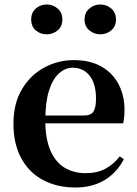

<svg xmlns="http://www.w3.org/2000/svg" viewBox="-20 -820 612 856"><path d="M316 16Q236 16 173.5 -16.5Q111 -49 75.5 -113Q40 -177 40 -269Q40 -359 78 -422.5Q116 -486 177.5 -519Q239 -552 309 -552Q383 -552 433.5 -522.5Q484 -493 509.5 -443Q535 -393 535 -331Q535 -296 529 -270H98V-305H353Q385 -305 396.5 -322.5Q408 -340 408 -380Q408 -446 380 -482Q352 -518 304 -518Q271 -518 243 -493Q215 -468 198.5 -416Q182 -364 182 -283Q182 -201 205 -148.5Q228 -96 268.5 -72Q309 -48 361 -48Q414 -48 450.5 -68Q487 -88 514 -123L532 -110Q501 -50 446 -17Q391 16 316 16ZM188 -667Q160 -667 139.5 -684.5Q119 -702 119 -733Q119 -764 139.5 -782Q160 -800 188 -800Q216 -800 237 -782Q258 -764 258 -733Q258 -702 237 -684.5Q216 -667 188 -667ZM427 -667Q400 -667 378.5 -684.5Q357 -702 357 -733Q357 -764 378.5 -782Q400 -800 427 -800Q455 -800 476 -782Q497 -764 497 -733Q497 -702 476 -684.5Q455 -667 427 -667Z"/></svg>

Font: Noto Serif TC
Style: Bold
Weight: 700
Designer: Ryoko NISHIZUKA 西塚涼子 (kana & ideographs); Frank Grießhammer (Latin, Greek & Cyrillic); Wenlong ZHANG 张文龙 (bopomofo); San
Foundry: Adobe
Version: Version 2.002-H1;hotconv 1.1.0;makeotfexe 2.6.0